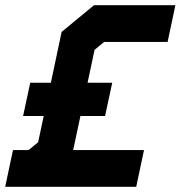

<svg xmlns="http://www.w3.org/2000/svg" viewBox="-57 -720 696 740"><path d="M-37 0 -7 -141.5H53L90 -172L111.5 -273H32L59.5 -401H139L180.5 -597L305.5 -700H619L589 -558.5H344.5L307.5 -528L280.5 -401H375.5L348 -273H253L225 -141.5H498L468 0ZM27.5 -71.5H424.5H72.5L152.5 -137.5L194 -334.5H302H194L243 -564L325.5 -631.5H547.5H325.5L243 -564L194 -334.5H110H194L152.5 -137.5L72.5 -71.5H27.5Z"/></svg>

Font: Tourney Black
Style: Italic
Weight: 900
Italic angle: -12°
Version: Version 1.015